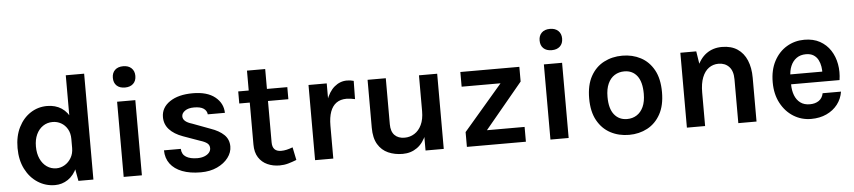

<svg xmlns="http://www.w3.org/2000/svg" viewBox="-43 -969 5512 1239"><g transform="rotate(-5 2713.0 -349.0)"><path d="M272 14Q211.1 14 160.7 -18.3Q110.4 -50.5 80.7 -108.7Q51 -166.9 51 -244.9Q51 -322.1 79.7 -379.2Q108.4 -436.3 156.8 -467.7Q205.1 -499 264.1 -499Q318 -499 357.4 -473.2Q396.8 -447.3 418 -397Q439.1 -346.7 439.1 -273H402Q402 -311 386.4 -337.8Q370.9 -364.6 345.7 -378.8Q320.6 -393 291 -393Q255.7 -393 228.3 -374.5Q200.9 -356 185.4 -322.7Q170 -289.4 170 -244.9Q170 -199.1 185.6 -165Q201.2 -130.8 228.4 -112Q255.7 -93.1 290 -93.1Q318.1 -93.1 343.8 -108.3Q369.4 -123.5 385.7 -151Q402 -178.5 402 -215H439.1Q439.1 -138.6 416.3 -87.7Q393.6 -36.8 355.6 -11.4Q317.6 14 272 14ZM424 0 402 -120V-685.9H521V0Z M776.1 -573.9Q741.6 -573.9 722.3 -592.3Q703.1 -610.7 703.1 -642.9Q703.1 -674.5 722.3 -693.2Q741.6 -711.9 776.1 -711.9Q809.8 -711.9 829.4 -693.2Q849 -674.6 849 -643Q849 -610.7 829.4 -592.3Q809.8 -573.9 776.1 -573.9ZM717.1 0V-487H835.1V0Z M1216 14Q1146 14 1095.8 -5.3Q1045.7 -24.6 1018.6 -60.8Q991.6 -97 991 -148.1H1100Q1101.7 -112.1 1128.7 -95.6Q1155.6 -79 1201.9 -79Q1227.5 -79 1247.2 -86.6Q1266.9 -94.2 1278 -107.2Q1289.1 -120.1 1289.1 -136Q1289.1 -156.5 1274.2 -168.3Q1259.3 -180.2 1227 -190L1121 -228Q1064.2 -248.5 1033.7 -282Q1003.1 -315.5 1003.1 -362Q1003.1 -423.7 1058.8 -461.3Q1114.4 -499 1208.1 -499Q1301.2 -499 1351.9 -458.1Q1402.6 -417.3 1403.9 -355H1293Q1290.7 -378.9 1270 -393Q1249.4 -407 1208.1 -407Q1170.6 -407 1149.3 -391.7Q1128 -376.5 1128 -356Q1128 -321.4 1187 -304L1302 -261Q1358.1 -241.8 1389 -211.8Q1419.9 -181.8 1419.9 -136Q1419.9 -97.6 1394.1 -63.3Q1368.3 -29 1322.4 -7.5Q1276.4 14 1216 14Z M1726.5 14Q1683.6 14 1647.9 -2Q1612.1 -18 1590.8 -51Q1569.5 -84.1 1569.5 -135V-613.9H1687.5V-138.9Q1687.5 -79 1744.5 -79Q1761.9 -79 1779.4 -82.9Q1797 -86.8 1819.5 -95.1L1836.6 -12Q1808.7 -1 1782.2 6.5Q1755.7 14 1726.5 14ZM1501.5 -406.9V-485.1H1819.5V-406.9Z M1957 0V-487H2075V0ZM2046.1 -213.1Q2046.1 -308.7 2067.5 -371Q2088.9 -433.4 2125.2 -463.7Q2161.5 -494.1 2206.1 -494.1Q2218.2 -494.1 2228.9 -492.6Q2239.6 -491 2249.9 -488L2248.1 -370Q2234.8 -373.1 2220 -375.1Q2205.2 -377.1 2193 -377.1Q2154.1 -377.1 2127.7 -358.4Q2101.4 -339.6 2088.2 -303.2Q2075 -266.7 2075 -213.1Z M2672.5 -487H2790.5V0H2672.5ZM2339.6 -487H2457.6V-189Q2457.6 -141.7 2481 -117.9Q2504.4 -94.1 2545.5 -94.1Q2580.5 -94.1 2609.3 -112.3Q2638.2 -130.4 2655.3 -166.2Q2672.5 -202 2672.5 -255H2704.4Q2704.4 -166 2681.5 -107.4Q2658.7 -48.8 2618.1 -19.9Q2577.6 9 2524.5 9Q2472.7 9 2430.7 -9.5Q2388.7 -28.1 2364.2 -68.9Q2339.6 -109.8 2339.6 -177Z M2940.4 0V-95.9L3192.4 -389.9H2940.4V-485.1H3322.6V-389.9L3078.5 -95.9H3322.6V0Z M3540.6 -573.9Q3506.1 -573.9 3486.8 -592.3Q3467.6 -610.7 3467.6 -642.9Q3467.6 -674.5 3486.8 -693.2Q3506.1 -711.9 3540.6 -711.9Q3574.3 -711.9 3593.9 -693.2Q3613.5 -674.6 3613.5 -643Q3613.5 -610.7 3593.9 -592.3Q3574.3 -573.9 3540.6 -573.9ZM3481.6 0V-487H3599.6V0Z M3990.5 14Q3924 14 3870.4 -14.4Q3816.7 -42.8 3785.2 -99.7Q3753.6 -156.5 3753.6 -241.9Q3753.6 -329.1 3785.2 -385.9Q3816.7 -442.8 3870.4 -470.9Q3924 -499 3990.5 -499Q4056 -499 4109.3 -470.9Q4162.6 -442.8 4194 -385.9Q4225.4 -329.1 4225.4 -241.9Q4225.4 -156.5 4194 -99.7Q4162.6 -42.8 4109.3 -14.4Q4056 14 3990.5 14ZM3986.5 -88.9Q4021.6 -88.9 4048.8 -106.2Q4076.1 -123.4 4091.8 -157.5Q4107.4 -191.5 4107.4 -241.9Q4107.4 -319.1 4077.3 -358Q4047.1 -396.9 3994.5 -396.9Q3959.2 -396.9 3931.5 -379.7Q3903.9 -362.4 3888.2 -328Q3872.4 -293.6 3872.4 -241.9Q3872.4 -166.2 3903.2 -127.6Q3934.1 -88.9 3986.5 -88.9Z M4698.6 0V-283.9Q4698.6 -338 4672.6 -365.5Q4646.5 -393 4604.4 -393Q4569 -393 4541.6 -373.4Q4514.3 -353.8 4498.9 -314.6Q4483.5 -275.5 4483.5 -217H4444.4Q4444.4 -311.5 4468 -374.1Q4491.6 -436.8 4534.6 -467.9Q4577.6 -499 4635.6 -499Q4695.5 -499 4735.8 -472.2Q4776 -445.4 4796.3 -396.9Q4816.6 -348.4 4816.6 -283.9V0ZM4365.5 0V-485.1H4468.5L4483.5 -389V0Z M5169.6 14Q5107.6 14 5056 -17.9Q5004.5 -49.8 4973.5 -107.8Q4942.6 -165.7 4942.6 -243.1Q4942.6 -323.1 4973.3 -380.4Q5004 -437.8 5055.5 -468.4Q5107.1 -499 5169.6 -499Q5227.7 -499 5269.9 -475.7Q5312 -452.3 5337.9 -412.6Q5363.7 -373 5372.7 -323Q5381.7 -273.1 5373.5 -219.9H5036.6V-284H5290.1L5267.1 -269Q5268.6 -292.6 5264.8 -316.5Q5261 -340.4 5250.5 -360.5Q5239.9 -380.7 5220.7 -392.9Q5201.5 -405 5171.5 -405Q5135.5 -405 5110.5 -387Q5085.5 -369 5072.6 -338.1Q5059.6 -307.2 5059.6 -268V-220.9Q5059.6 -179.9 5071.8 -148.5Q5084 -117 5108.3 -99Q5132.6 -81 5169.6 -81Q5204.1 -81 5227.5 -96.9Q5251 -112.9 5257.5 -144.9H5376.5Q5369 -98.1 5341.2 -62.3Q5313.3 -26.5 5269.5 -6.3Q5225.7 14 5169.6 14Z"/></g></svg>

Font: Karla
Style: Regular
Weight: 400
Designer: Jonathan Pinhorn
Version: Version 2.004;gftools[0.9.33]